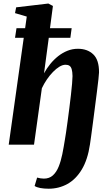

<svg xmlns="http://www.w3.org/2000/svg" viewBox="-20 -838 640 1112"><path d="M262 255Q235 255 213.5 251Q192 247 180.5 239L195 190.5Q204 193 214 194.8Q224 196.5 234 196.5Q265.5 196.5 286 178Q306.5 159.5 319.5 127.8Q332.5 96 340.8 55.2Q349 14.5 356 -30Q358.5 -43 362.5 -70.8Q366.5 -98.5 371.5 -135Q376.5 -171.5 381.5 -211.2Q386.5 -251 390.8 -288Q395 -325 397.5 -353.8Q400 -382.5 400 -397.5Q399.5 -423 395.2 -437.2Q391 -451.5 382.2 -457.2Q373.5 -463 359.5 -463Q343 -463 324.2 -451.8Q305.5 -440.5 286.8 -421.2Q268 -402 251.5 -377.8Q235 -353.5 222.5 -327L177 0H30.5L117.5 -619H67L75.5 -674.5H125.5L135 -742L67 -762L73.5 -795.5L260 -817.5L286.5 -803.5L269.5 -674.5H395L387.5 -619H262.5L235 -413.5Q250.5 -442 271.2 -467.5Q292 -493 317 -512.8Q342 -532.5 370.8 -544Q399.5 -555.5 431 -555.5Q486.5 -555.5 520.2 -523.2Q554 -491 553.5 -418.5Q553.5 -410 550.2 -380Q547 -350 541.5 -307.5Q536 -265 530 -218Q524 -171 518.2 -126.8Q512.5 -82.5 507.8 -49.2Q503 -16 501 -1.5Q488 86.5 453.8 143.5Q419.5 200.5 370 227.8Q320.5 255 262 255Z"/></svg>

Font: Merriweather 48pt ExtraBold
Style: Italic
Weight: 800
Italic angle: -7.8°
Version: Version 2.101